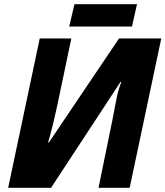

<svg xmlns="http://www.w3.org/2000/svg" viewBox="-20 -898 791 918"><path d="M19 0H224L556 -506L560 -505Q546 -473 535.5 -418.5Q525 -364 517 -322L451 0H600L751 -714H549L214 -217H210Q222 -258 233.5 -305Q245 -352 253 -390L321 -714H170ZM311 -771 336 -878H635L611 -771Z"/></svg>

Font: Noto Sans Display Extra
Style: Italic
Weight: 800
Italic angle: -12°
Designer: Monotype Design Team
Foundry: Monotype Imaging Inc.
Version: Version 1.900